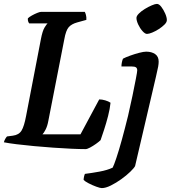

<svg xmlns="http://www.w3.org/2000/svg" viewBox="-33 -765 876 985"><path d="M406 0Q376 0 332.5 -2Q289 -4 239.5 -7.5Q190 -11 141.5 -15.5Q93 -20 52.5 -25Q12 -30 -13 -35Q-11 -44 -6 -52.5Q-1 -61 3 -65L33 -69Q64 -73 77.5 -95Q91 -117 101 -171L177 -565Q185 -607 196 -624.5Q207 -642 211 -645H117Q114 -648 111.5 -655Q109 -662 110 -671Q117 -678 130.5 -685.5Q144 -693 157.5 -698.5Q171 -704 177 -704H402Q405 -699 408 -688Q411 -677 410 -663L363 -650Q334 -642 319.5 -625.5Q305 -609 297 -564L215 -145Q210 -118 201 -100.5Q192 -83 185 -76H380L476 -255Q491 -255 507.5 -250Q524 -245 534 -238Q531 -207 521.5 -170Q512 -133 501 -99.5Q490 -66 483 -46Q475 -38 459.5 -27Q444 -16 429 -8Q414 0 406 0ZM489 200Q481 200 460.5 192.5Q440 185 421 175Q402 165 396 158Q396 150 398.5 139.5Q401 129 403 127Q436 123 477 115.5Q518 108 545 95Q551 84 564 45.5Q577 7 592.5 -49.5Q608 -106 624 -171Q636 -222 646.5 -273Q657 -324 664 -360.5Q671 -397 671 -404Q671 -415 664.5 -419.5Q658 -424 642 -424H590Q590 -435 592.5 -446.5Q595 -458 598 -464Q611 -471 634.5 -479.5Q658 -488 681 -494Q704 -500 717 -500Q745 -500 763 -487.5Q781 -475 781 -449Q781 -438 778.5 -423.5Q776 -409 767 -371L660 87Q655 97 635.5 116Q616 135 589.5 154Q563 173 536 186.5Q509 200 489 200ZM721 -591Q711 -591 698 -605.5Q685 -620 676 -639.5Q667 -659 667 -673Q667 -683 679.5 -695.5Q692 -708 710 -719Q728 -730 745.5 -737.5Q763 -745 772 -745Q783 -745 794.5 -730Q806 -715 814.5 -695.5Q823 -676 823 -662Q823 -651 811 -639Q799 -627 782 -616Q765 -605 748 -598Q731 -591 721 -591Z"/></svg>

Font: Texturina 72pt 72pt Regular
Style: Bold Italic
Weight: 700
Italic angle: -11°
Designer: Guillermo Torres Carreño
Foundry: Omnibus-Type
Version: Version 1.002; ttfautohint (v1.8.3)